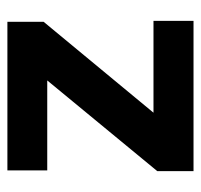

<svg xmlns="http://www.w3.org/2000/svg" viewBox="-32 -498 530 506"><g transform="rotate(-90 233.0 -245.0)"><path d="M431 -105.5V0H35V-95.5L274 -385.5H37V-490.5H428.5V-395L189 -105.5Z"/></g></svg>

Font: Anek Bangla SemiBold
Style: Regular
Weight: 600
Designer: Sulekha Rajkumar (Bangla), Yesha Goshar (Latin)
Foundry: Ek Type
Version: Version 1.003